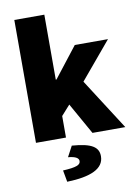

<svg xmlns="http://www.w3.org/2000/svg" viewBox="-100 -761 769 1071"><g transform="rotate(-10 284.0 -226.0)"><path d="M58 0H228V-122L278 -178L378 0H564L378 -290L554 -500H366L232 -328H228V-696H58ZM192 244C324 240 402 208 402 136C402 86 366 58 252 50L220 110C264 114 280 126 280 142C280 164 256 174 180 178Z"/></g></svg>

Font: Source Sans Pro Black
Style: Regular
Weight: 900
Designer: Paul D. Hunt
Foundry: Adobe Systems Incorporated
Version: Version 3.006;hotconv 1.0.111;makeotfexe 2.5.65597